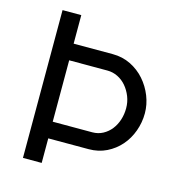

<svg xmlns="http://www.w3.org/2000/svg" viewBox="-106 -801 816 891"><g transform="rotate(15 302.0 -355.0)"><path d="M363 -573Q410 -573 449.5 -553.5Q489 -534 517.5 -501.5Q546 -469 562 -428.5Q578 -388 578 -346Q578 -302 563 -260.5Q548 -219 520.5 -187.5Q493 -156 454.5 -137Q416 -118 369 -118H175V0H85V-710H175V-573ZM365 -198Q393 -198 416 -210.5Q439 -223 455 -243.5Q471 -264 479.5 -290.5Q488 -317 488 -346Q488 -376 477.5 -402.5Q467 -429 449.5 -449.5Q432 -470 408.5 -481.5Q385 -493 359 -493H175V-198Z"/></g></svg>

Font: PTCRaleway Medium
Style: Regular
Weight: 500
Designer: Matt McInerney, Pablo Impallari, Rodrigo Fuenzalida
Foundry: Matt McInerney, Pablo Impallari, Rodrigo Fuenzalida
Version: Version 3.000g; ttfautohint (v1.5) -l 8 -r 28 -G 28 -x 14 -D